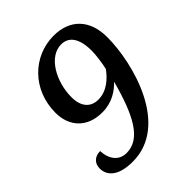

<svg xmlns="http://www.w3.org/2000/svg" viewBox="-206 -842 971 971"><g transform="rotate(-45 279.5 -357.0)"><path d="M176 10C437 10 530 -340 530 -527C530 -653 458 -724 343 -724C198 -724 74 -608 74 -441C74 -344 135 -275 243 -275C313 -275 361 -308 395 -343C343 -150 285 -43 185 -43C123 -43 98 -97 97 -145C57 -145 33 -120 33 -84C33 -36 69 10 176 10ZM275 -335C221 -335 187 -371 187 -440C187 -550 250 -666 339 -666C390 -666 426 -628 426 -533C426 -505 419 -452 411 -418C382 -378 336 -335 275 -335Z"/></g></svg>

Font: Noto Serif Tamil Medium
Style: Italic
Weight: 500
Italic angle: -12°
Designer: Indian Type Foundry, Tom Grace, and the Monotype Design Team
Foundry: Monotype Imaging Inc.
Version: Version 2.003